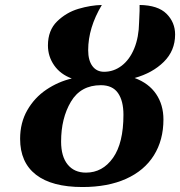

<svg xmlns="http://www.w3.org/2000/svg" viewBox="-20 -743 725 773"><path d="M61 -184Q61 -249 90 -299.5Q119 -350 166.5 -382Q214 -414 269 -427Q223 -444 198 -480Q173 -516 173 -560Q173 -621 210 -657Q247 -693 296 -707.5Q345 -722 390 -723Q335 -631 335 -541Q335 -500 352 -477Q369 -454 399 -454Q438 -454 470 -478.5Q502 -503 520.5 -548Q539 -593 540 -653Q543 -711 542 -723Q616 -722 650.5 -687.5Q685 -653 685 -604Q685 -539 639.5 -494Q594 -449 522 -429Q579 -408 608.5 -364.5Q638 -321 638 -262Q638 -179 599.5 -117.5Q561 -56 487.5 -23Q414 10 312 10Q189 10 125 -39.5Q61 -89 61 -184ZM477 -281Q477 -337 455 -368.5Q433 -400 386 -400Q305 -400 265.5 -333.5Q226 -267 226 -173Q226 -113 252.5 -80.5Q279 -48 326 -48Q393 -48 435 -107.5Q477 -167 477 -281Z"/></svg>

Font: Noto Serif CondExtraBold
Style: Italic
Weight: 800
Width: 3
Italic angle: -12°
Designer: Monotype Design Team
Foundry: Monotype Imaging Inc.
Version: Version 1.001